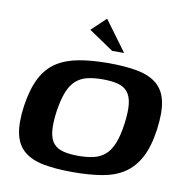

<svg xmlns="http://www.w3.org/2000/svg" viewBox="-75 -723 782 803"><g transform="rotate(10 315.5 -321.5)"><path d="M284 7Q212 7 160.5 -3Q109 -13 78 -39Q47 -65 37 -111.5Q27 -158 37 -230Q48 -304 72 -350.5Q96 -397 135 -422.5Q174 -448 229 -458Q284 -468 355 -468Q428 -468 479 -458Q530 -448 561 -422Q592 -396 602 -349.5Q612 -303 602 -230Q592 -157 567.5 -110.5Q543 -64 504.5 -38Q466 -12 411.5 -2.5Q357 7 284 7ZM296 -64Q333 -64 361 -70.5Q389 -77 409.5 -94.5Q430 -112 443.5 -145Q457 -178 464 -230Q471 -283 467 -315.5Q463 -348 447.5 -366Q432 -384 405.5 -390.5Q379 -397 343 -397Q306 -397 278 -390.5Q250 -384 229.5 -366Q209 -348 196 -315.5Q183 -283 175 -230Q168 -178 172 -145Q176 -112 191.5 -94.5Q207 -77 233.5 -70.5Q260 -64 296 -64ZM360 -521 255 -592 316 -650 411 -521Z"/></g></svg>

Font: Genos SemiBold
Style: Italic
Weight: 600
Italic angle: -8°
Version: Version 1.010